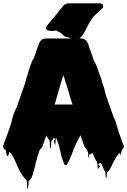

<svg xmlns="http://www.w3.org/2000/svg" viewBox="-20 -941 796 1203"><path d="M749 -43Q752 -37 754.5 -30.5Q757 -24 755 -17Q754 -13 752 -10.5Q750 -8 748 -6L745 -3Q744 -1 743.5 2Q743 5 741 7Q740 10 739.5 13Q739 16 737 19Q736 22 735.5 27.5Q735 33 733 31Q730 28 730 23.5Q730 19 730 15Q726 20 721.5 25.5Q717 31 713 36Q706 47 699 59.5Q692 72 686 84Q682 92 678 101Q674 110 669 118Q663 128 662 129Q661 130 655 136H654Q653 137 650 139Q649 148 648.5 157.5Q648 167 646 176Q645 178 644 174Q643 170 642 168Q641 160 641 151.5Q641 143 639 135Q636 132 633 126Q633 125 632.5 124.5Q632 124 632 124Q629 117 626.5 110.5Q624 104 621 97Q616 87 610 81Q609 80 608.5 80Q608 80 607 79Q606 80 605 81Q604 82 603 83Q594 89 595.5 91Q597 93 601.5 94.5Q606 96 606 100.5Q606 105 595 116Q592 120 592 110.5Q592 101 591 97Q590 91 589.5 84.5Q589 78 587 72Q581 66 578 58Q575 53 572.5 47.5Q570 42 568 37L565 29Q564 26 561.5 23.5Q559 21 557 19Q557 18 557 19Q555 19 544 26Q544 27 545 26Q546 25 557 19L556 18L554 16Q541 29 543 29Q545 29 551 24.5Q557 20 558 18Q559 16 544 26L542 28Q541 27 540 24Q539 21 539 23Q537 29 537 40.5Q537 52 535 47Q533 42 533 31.5Q533 21 531 12Q528 7 525.5 1.5Q523 -4 520 -9Q518 -9 518 -11Q516 -13 513.5 -16Q511 -19 512 -18Q511 -20 510 -22Q509 -24 508 -25Q504 -35 501 -45Q498 -55 494 -65Q493 -67 493 -68Q493 -69 492 -70Q492 -72 490 -76Q490 -78 489 -79Q489 -80 488.5 -82Q488 -84 487 -84Q487 -86 485 -90Q485 -91 485 -91Q485 -91 481 -91Q480 -89 480 -85Q480 -81 476 -79Q474 -74 471 -68.5Q468 -63 465 -58Q458 -45 451.5 -29.5Q445 -14 438 3Q434 15 429.5 27Q425 39 420 49Q416 58 412 67.5Q408 77 403 85Q402 87 399.5 90.5Q397 94 393 94Q389 95 385 91Q381 85 378.5 78Q376 71 374 64Q369 53 365 38Q361 23 358 7Q354 -9 350.5 -24Q347 -39 342 -50L339 -58Q338 -60 337.5 -62Q337 -64 336 -67Q334 -71 333 -74Q332 -75 331 -76.5Q330 -78 330 -76Q328 -66 328 -54.5Q328 -43 326 -32Q325 -28 324 -34.5Q323 -41 322 -44Q315 -58 318 -61Q321 -64 324 -66Q327 -68 319 -79Q318 -79 316 -75Q315 -74 315 -73Q315 -72 314 -71Q312 -68 310 -65.5Q308 -63 305 -61Q303 -59 302 -59Q301 -48 300.5 -36.5Q300 -25 298 -14Q298 -13 296 -12Q294 -11 294 -12Q292 -24 292 -36.5Q292 -49 290 -62Q285 -67 281 -74Q277 -81 274 -85Q265 -103 266 -102.5Q267 -102 269 -96Q271 -89 269 -87Q266 -81 266 -80Q265 -77 264 -74.5Q263 -72 262 -69Q260 -63 258 -57Q256 -51 254 -46L248 -29Q247 -25 245 -21.5Q243 -18 241 -15Q238 -10 233 -7Q231 -5 229 -1L226 6Q224 14 221 23Q218 32 215 40Q215 41 214.5 41.5Q214 42 214 42Q213 49 211 55.5Q209 62 207 69Q206 70 206 72Q206 74 205 76Q202 88 199.5 100.5Q197 113 193 124Q191 134 188 143Q185 152 182 161Q181 165 178.5 169.5Q176 174 174 179L168 187Q165 190 160 192Q159 203 158.5 214.5Q158 226 156 237Q155 239 153 241Q151 243 151 242Q149 228 149 215Q149 202 147 189Q145 187 143.5 185Q142 183 140 182L131 172Q130 170 128.5 168Q127 166 125 164Q121 158 116.5 152Q112 146 109 140Q98 121 90 101.5Q82 82 73 63Q69 55 65 46.5Q61 38 56 30Q55 29 54.5 28Q54 27 53 26Q51 22 48 19Q44 15 42 14Q42 14 41.5 13.5Q41 13 41 12Q40 12 40 11.5Q40 11 39 11Q36 16 35.5 22Q35 28 32 33Q32 37 29 37Q25 38 23.5 30.5Q22 23 22 25Q18 46 19.5 34Q21 22 17 0Q16 -1 15 -1Q14 -1 13 -2Q10 -3 5 -8Q3 -10 1 -14Q-1 -18 0 -26Q1 -32 3 -38Q5 -44 7 -49Q9 -56 11.5 -61.5Q14 -67 15 -68L49 -165Q54 -185 58.5 -203.5Q63 -222 69 -234Q69 -235 69.5 -236Q70 -237 70 -238Q72 -242 73.5 -246Q75 -250 77 -254Q79 -258 81 -261.5Q83 -265 84 -267L136 -416Q141 -434 145.5 -450.5Q150 -467 154 -477Q157 -487 159.5 -496.5Q162 -506 165 -514Q168 -525 172 -534Q183 -567 192 -576L210 -628L224 -667Q227 -678 238 -689Q249 -700 271 -700H486Q498 -700 506 -696Q509 -695 515 -691Q522 -686 526 -679Q530 -672 533 -664Q533 -662 535 -658L538 -648Q539 -646 539.5 -643Q540 -640 541 -638L550 -616Q550 -615 550.5 -614.5Q551 -614 551 -613Q553 -609 553 -606Q556 -599 558.5 -591Q561 -583 563 -575Q564 -573 565 -570Q566 -567 567 -565L569 -558Q575 -552 582.5 -534.5Q590 -517 598 -492L601 -482Q608 -466 613.5 -449Q619 -432 623 -415Q628 -405 633 -387Q638 -369 642 -349L691 -210Q697 -200 703.5 -180.5Q710 -161 717 -137Q719 -132 720.5 -127Q722 -122 723 -117L745 -54Q748 -49 749 -43ZM376 -468Q376 -467 375 -465Q374 -463 374 -461Q372 -454 369.5 -447Q367 -440 365 -432L342 -354Q341 -350 340 -346.5Q339 -343 337 -338Q336 -332 334 -325.5Q332 -319 330 -312Q329 -308 328 -304Q327 -300 325 -296Q324 -295 324 -293.5Q324 -292 323 -290Q323 -290 323 -289.5Q323 -289 322 -289Q322 -288 321.5 -287.5Q321 -287 321 -286H407Q412 -286 417 -286.5Q422 -287 426 -286H434L431 -297Q429 -302 428 -306.5Q427 -311 425 -315L422 -324Q418 -335 414.5 -348.5Q411 -362 407 -375Q406 -376 406 -379L389 -432L383 -453Q383 -453 381.5 -457.5Q380 -462 379 -466Q378 -467 378 -467.5Q378 -468 376 -468ZM626 -900Q626 -893 623 -890.5Q620 -888 617 -885Q616 -883 613.5 -881Q611 -879 609 -877Q596 -864 581.5 -852Q567 -840 557 -824Q545 -809 533.5 -786.5Q522 -764 510 -741.5Q498 -719 483 -704Q479 -700 475 -697Q471 -694 467 -690Q464 -687 461 -684Q458 -681 453 -679Q448 -678 444 -680.5Q440 -683 436 -686Q430 -691 425 -697Q420 -703 412 -706Q405 -708 398 -708.5Q391 -709 384 -714Q373 -722 364 -731Q355 -740 341 -745Q338 -747 334.5 -748.5Q331 -750 329 -750Q325 -750 321 -748.5Q317 -747 313 -747Q307 -746 299 -747.5Q291 -749 281 -750Q280 -750 280 -750.5Q280 -751 279 -751Q271 -754 269 -763Q268 -768 271 -775Q274 -780 277.5 -784.5Q281 -789 285 -793L341 -860Q351 -875 364 -889Q370 -896 376 -903.5Q382 -911 390 -916Q400 -921 412.5 -920.5Q425 -920 435 -920H607Q615 -920 619 -916Q624 -913 625 -909Q626 -907 626 -904.5Q626 -902 626 -900Z"/></svg>

Font: Rubik Wet Paint
Style: Regular
Weight: 400
Designer: Hubert and Fischer, NaN
Foundry: Hubert and Fischer, NaN
Version: Version 2.200